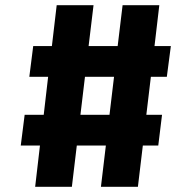

<svg xmlns="http://www.w3.org/2000/svg" viewBox="-20 -720 740 740"><path d="M115.5 0 134 -159H60L75 -277.5H148.5L165.5 -424H93L108 -542.5H180L198.5 -700H340.5L321.5 -542.5H433.5L452.5 -700H594L575.5 -542.5H638.5L623 -424H561.5L544 -277.5H604.5L590 -159H530.5L511.5 0H369L388 -159H276L257 0ZM290 -277.5H402L419.5 -424H307.5Z"/></svg>

Font: Trispace Condensed
Style: Bold
Weight: 700
Width: 3
Designer: Tyler Finck
Foundry: Etcetera Type Company
Version: Version 1.210; ttfautohint (v1.8.3)